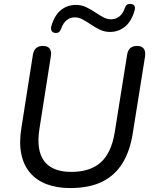

<svg xmlns="http://www.w3.org/2000/svg" viewBox="-20 -945 771 974"><path d="M336 9Q270 9 218.5 -10Q167 -29 133.5 -67.5Q100 -106 88 -164Q76 -222 89 -299L147 -668Q151 -691 164 -701.5Q177 -712 198 -712Q221 -712 231.5 -699Q242 -686 238 -660L180 -291Q163 -183 204 -128Q245 -73 342 -73Q437 -73 491 -121Q545 -169 562 -274L625 -668Q629 -691 641.5 -701.5Q654 -712 676 -712Q698 -712 708.5 -699Q719 -686 716 -660L654 -272Q640 -179 601 -116.5Q562 -54 497 -22.5Q432 9 336 9ZM260 -778Q248 -779 242.5 -787.5Q237 -796 240 -811Q256 -867 288.5 -893.5Q321 -920 365 -920Q393 -920 416.5 -909Q440 -898 461.5 -883.5Q483 -869 503 -858Q523 -847 543 -847Q567 -847 585.5 -861.5Q604 -876 613 -904Q617 -916 624 -921Q631 -926 643 -925Q656 -924 661.5 -916Q667 -908 663 -893Q648 -838 615 -810.5Q582 -783 538 -783Q510 -783 486.5 -794.5Q463 -806 441.5 -820.5Q420 -835 400 -846Q380 -857 360 -857Q336 -857 318 -842.5Q300 -828 290 -799Q286 -788 279.5 -782.5Q273 -777 260 -778Z"/></svg>

Font: Nunito Medium
Style: Italic
Weight: 500
Designer: Vernon Adams
Foundry: Vernon Adams
Version: Version 3.601